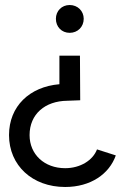

<svg xmlns="http://www.w3.org/2000/svg" viewBox="-20 -533 503 766"><path d="M299 -311H217V-197C98 -187 16 -109 16 6C16 127 109 213 240 213C342 213 416 161 442 87L367 63C351 106 301 138 240 138C157 138 98 83 98 6C98 -78 160 -130 248 -131L300 -133ZM258 -513C226 -513 203 -489 203 -458C203 -426 226 -402 258 -402C290 -402 314 -426 314 -458C314 -489 290 -513 258 -513Z"/></svg>

Font: HB Figtree Prototype
Style: Regular
Weight: 400
Designer: Alfredo Marco Pradil
Foundry: Hanken Design Co.®
Version: Version 1.002;Glyphs 3.2 (3228)